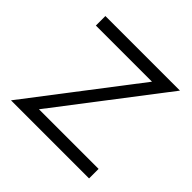

<svg xmlns="http://www.w3.org/2000/svg" viewBox="-125 -579 699 699"><g transform="rotate(45 224.0 -230.0)"><path d="M332 -411 17 0H419V-49H112L427 -460H43V-411Z"/></g></svg>

Font: Jost Light
Style: Regular
Weight: 300
Version: Version 3.710